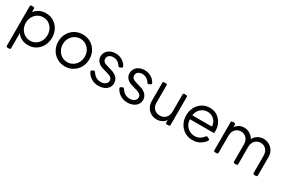

<svg xmlns="http://www.w3.org/2000/svg" viewBox="83 -1634 4270 2920"><g transform="rotate(30 2218.0 -174.0)"><path d="M101 200Q77 200 77 176V-512Q77 -536 101 -536H128Q152 -536 152 -512V-455Q185 -498 235 -523Q285 -548 348 -548Q424 -548 483.5 -511.5Q543 -475 577.5 -412Q612 -349 612 -268Q612 -188 577.5 -124.5Q543 -61 483.5 -24.5Q424 12 348 12Q286 12 234 -14Q182 -40 152 -87V176Q152 200 128 200ZM344 -63Q398 -63 440.5 -90Q483 -117 507.5 -163.5Q532 -210 532 -268Q532 -327 507.5 -373Q483 -419 440.5 -446Q398 -473 344 -473Q290 -473 246.5 -446Q203 -419 177.5 -372.5Q152 -326 152 -268Q152 -210 177.5 -163.5Q203 -117 246.5 -90Q290 -63 344 -63Z M995 12Q919 12 857 -24.5Q795 -61 758.5 -124.5Q722 -188 722 -269Q722 -349 758 -412Q794 -475 855.5 -511.5Q917 -548 995 -548Q1073 -548 1134.5 -512Q1196 -476 1231.5 -413Q1267 -350 1267 -269Q1267 -187 1230 -123.5Q1193 -60 1131.5 -24Q1070 12 995 12ZM995 -63Q1049 -63 1092.5 -90Q1136 -117 1161.5 -164Q1187 -211 1187 -269Q1187 -327 1161.5 -373Q1136 -419 1092.5 -446Q1049 -473 995 -473Q941 -473 897.5 -446Q854 -419 828 -373Q802 -327 802 -269Q802 -211 828 -164Q854 -117 897.5 -90Q941 -63 995 -63Z M1585 12Q1515 12 1460 -21Q1405 -54 1376 -111Q1365 -133 1387 -143L1408 -153Q1428 -162 1440 -142Q1465 -102 1502.5 -79Q1540 -56 1585 -56Q1633 -56 1666 -79.5Q1699 -103 1699 -141Q1699 -169 1683 -185.5Q1667 -202 1646 -211Q1625 -220 1609 -224L1532 -246Q1458 -267 1425 -305Q1392 -343 1392 -393Q1392 -440 1416 -475Q1440 -510 1481 -529Q1522 -548 1572 -548Q1634 -548 1685.5 -518.5Q1737 -489 1765 -436Q1776 -414 1753 -404L1731 -394Q1711 -384 1699 -405Q1677 -440 1643.5 -460Q1610 -480 1569 -480Q1524 -480 1497 -457Q1470 -434 1470 -399Q1470 -372 1484 -356Q1498 -340 1516.5 -332Q1535 -324 1549 -320L1638 -294Q1703 -275 1739.5 -235Q1776 -195 1776 -141Q1776 -97 1751.5 -62Q1727 -27 1684 -7.5Q1641 12 1585 12Z M2094 12Q2024 12 1969 -21Q1914 -54 1885 -111Q1874 -133 1896 -143L1917 -153Q1937 -162 1949 -142Q1974 -102 2011.5 -79Q2049 -56 2094 -56Q2142 -56 2175 -79.5Q2208 -103 2208 -141Q2208 -169 2192 -185.5Q2176 -202 2155 -211Q2134 -220 2118 -224L2041 -246Q1967 -267 1934 -305Q1901 -343 1901 -393Q1901 -440 1925 -475Q1949 -510 1990 -529Q2031 -548 2081 -548Q2143 -548 2194.5 -518.5Q2246 -489 2274 -436Q2285 -414 2262 -404L2240 -394Q2220 -384 2208 -405Q2186 -440 2152.5 -460Q2119 -480 2078 -480Q2033 -480 2006 -457Q1979 -434 1979 -399Q1979 -372 1993 -356Q2007 -340 2025.5 -332Q2044 -324 2058 -320L2147 -294Q2212 -275 2248.5 -235Q2285 -195 2285 -141Q2285 -97 2260.5 -62Q2236 -27 2193 -7.5Q2150 12 2094 12Z M2607 12Q2551 12 2505 -14.5Q2459 -41 2432.5 -88.5Q2406 -136 2406 -198V-512Q2406 -536 2430 -536H2457Q2481 -536 2481 -512V-207Q2481 -142 2520 -102.5Q2559 -63 2620 -63Q2682 -63 2721.5 -104Q2761 -145 2761 -217V-512Q2761 -536 2785 -536H2812Q2836 -536 2836 -512V-24Q2836 0 2812 0H2785Q2761 0 2761 -24V-66Q2737 -30 2697 -9Q2657 12 2607 12Z M3234 12Q3159 12 3098.5 -24.5Q3038 -61 3003 -125Q2968 -189 2968 -270Q2968 -351 3002 -413.5Q3036 -476 3094.5 -512Q3153 -548 3226 -548Q3284 -548 3329.5 -526.5Q3375 -505 3407 -468.5Q3439 -432 3456 -386.5Q3473 -341 3473 -293Q3473 -283 3472 -270.5Q3471 -258 3469 -245H3047Q3049 -187 3075.5 -145.5Q3102 -104 3144 -81Q3186 -58 3234 -58Q3286 -58 3323 -80.5Q3360 -103 3385 -137Q3399 -155 3418 -145L3441 -133Q3463 -121 3454 -106Q3426 -57 3368 -22.5Q3310 12 3234 12ZM3226 -478Q3182 -478 3144 -458Q3106 -438 3080.5 -401.5Q3055 -365 3049 -315H3392Q3391 -363 3368.5 -399.5Q3346 -436 3308.5 -457Q3271 -478 3226 -478Z M3629 0Q3605 0 3605 -24V-512Q3605 -536 3629 -536H3656Q3680 -536 3680 -512V-470Q3704 -507 3743.5 -527.5Q3783 -548 3829 -548Q3884 -548 3930 -520Q3976 -492 4001 -446Q4025 -496 4070.5 -522Q4116 -548 4170 -548Q4224 -548 4269.5 -522Q4315 -496 4342.5 -450.5Q4370 -405 4370 -348V-24Q4370 0 4346 0H4319Q4295 0 4295 -24V-319Q4295 -392 4257 -432.5Q4219 -473 4161 -473Q4103 -473 4064 -432Q4025 -391 4025 -319V-24Q4025 0 4001 0H3974Q3950 0 3950 -24V-319Q3950 -392 3912 -432.5Q3874 -473 3816 -473Q3758 -473 3719 -432Q3680 -391 3680 -319V-24Q3680 0 3656 0Z"/></g></svg>

Font: Pitagon Sans Text
Style: Regular
Weight: 400
Designer: Travis Tran
Foundry: Pitagon
Version: Version 1.001; ttfautohint (v1.8.4.7-5d5b);gftools[0.9.26]